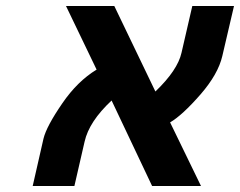

<svg xmlns="http://www.w3.org/2000/svg" viewBox="-20 -620 800 640"><path d="M721 -433Q707 -373 649 -306Q588 -236 547 -212L650 0H487L352 -285Q277 -215 262 -148L228 0H89L125 -158Q135 -199 188 -276Q238 -349 302 -388L200 -600H361L498 -315Q572 -386 585 -444L621 -600H760Z"/></svg>

Font: Miedinger
Style: Bold-Italic
Weight: 700
Italic angle: -13°
Version: Version 001.000